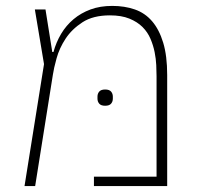

<svg xmlns="http://www.w3.org/2000/svg" viewBox="-20 -630 681 650"><path d="M129 -413 98 -598H134L157 -454H161Q170 -487 187 -515.5Q204 -544 229 -565Q254 -586 286.5 -598Q319 -610 360 -610Q402 -610 436.5 -598Q471 -586 495 -558Q519 -530 532.5 -485.5Q546 -441 546 -376V0H298V-32H510V-372Q510 -388 509 -409.5Q508 -431 503.5 -453.5Q499 -476 489.5 -498.5Q480 -521 462.5 -538.5Q445 -556 418 -567Q391 -578 352 -578Q295 -578 259 -554.5Q223 -531 202 -499Q181 -467 171.5 -432.5Q162 -398 159 -377L99 0H63ZM336 -272Q322 -272 316 -279Q310 -286 310 -296V-303Q310 -313 316 -320Q322 -327 336 -327Q350 -327 356 -320Q362 -313 362 -303V-296Q362 -286 356 -279Q350 -272 336 -272Z"/></svg>

Font: IBM Plex Sans Hebrew ExtraLight
Style: Regular
Weight: 200
Designer: Mike Abbink, Paul van der Laan, Pieter van Rosmalen, Yanek Iontef
Foundry: Bold Monday
Version: Version 1.2